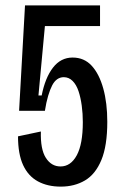

<svg xmlns="http://www.w3.org/2000/svg" viewBox="-20 -680 462 714"><path d="M206 14Q157 14 121 -5.5Q85 -25 66 -66Q47 -107 47 -173L132 -191Q130 -125 150.5 -93Q171 -61 205 -61Q243 -61 265.5 -102.5Q288 -144 288 -226Q288 -257 284 -287Q280 -317 272 -341Q264 -365 250 -379Q236 -393 217 -393Q204 -393 193 -385.5Q182 -378 174 -362.5Q166 -347 159 -323.5Q152 -300 147 -268H51L73 -660H352V-583H147L123 -325H135Q148 -391 177 -428.5Q206 -466 250 -466Q293 -466 321 -435.5Q349 -405 364 -351Q379 -297 379 -227Q379 -138 357 -85Q335 -32 296 -9Q257 14 206 14Z"/></svg>

Font: Bricolage Grotesque 24pt Condensed
Style: Regular
Weight: 400
Width: 3
Designer: Mathieu Triay
Foundry: Atelier Triay
Version: Version 1.001;gftools[0.9.33.dev8+g029e19f]